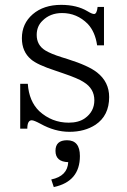

<svg xmlns="http://www.w3.org/2000/svg" viewBox="-20 -528 516 779"><path d="M62 -188H92.8Q97.7 -117.2 139.2 -77.1Q190.4 -30.3 258.8 -30.3Q299.3 -30.3 324.7 -48.3Q362.8 -75.7 362.8 -121.1Q362.8 -168.5 319.8 -194.8Q298.3 -209.5 234.9 -231L205.1 -241.2Q130.4 -265.6 106 -287.1Q68.8 -318.4 68.8 -373Q68.8 -432.1 112.8 -470.2Q157.2 -508.3 228 -508.3Q292 -508.3 335 -482.4Q353.5 -471.2 361.8 -471.2Q373 -471.2 376 -500H401.9V-344.2H374Q366.2 -398.9 335.9 -431.2Q292 -475.1 231.9 -475.1Q183.6 -475.1 152.8 -444.3Q128.9 -421.9 128.9 -386.2Q128.9 -344.7 164.1 -323.2Q186.5 -309.6 230 -295.9L254.9 -288.1Q338.9 -261.7 374 -233.9Q422.9 -195.3 422.9 -134.3Q422.9 -59.1 367.7 -22Q323.7 6.8 261.7 6.8Q202.6 6.8 144 -25.9Q117.7 -40 108.9 -40Q90.8 -40 90.8 -5.9H62ZM188 200.2Q253.9 186.5 256.8 129.9Q205.1 128.4 205.1 84Q205.1 41 252 41Q304.2 41 304.2 105Q304.2 208.5 198.2 231Z"/></svg>

Font: I.Ming
Style: Regular
Weight: 400
Designer: Ichiten Fonts Project
Version: Version 5.10 Mar 24, 2018